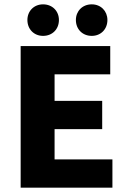

<svg xmlns="http://www.w3.org/2000/svg" viewBox="-20 -863 590 883"><path d="M75 0H497V-130H231V-269H450V-399H231V-521H487V-651H75ZM178 -698C221 -698 251 -729 251 -771C251 -812 221 -843 178 -843C136 -843 106 -812 106 -771C106 -729 136 -698 178 -698ZM402 -698C444 -698 474 -729 474 -771C474 -812 444 -843 402 -843C359 -843 329 -812 329 -771C329 -729 359 -698 402 -698Z"/></svg>

Font: DAIFUKU Sans
Style: Bold
Weight: 700
Designer: Original font ‘Source Han Sans JP’ : Paul D. Hunt
Foundry: Daifuku
Version: Version 1.000